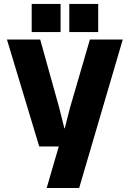

<svg xmlns="http://www.w3.org/2000/svg" viewBox="-20 -760 655 970"><path d="M15.1 -560.1H183.1L278.8 -216.8L305.2 -111.8H307.1L334 -216.8L434.1 -560.1H600.1L379.9 189.9H215.8L276.9 -20H178.2ZM140.1 -598.1V-740.2H286.1V-598.1ZM330.1 -598.1V-740.2H476.1V-598.1Z"/></svg>

Font: TASA Explorer
Style: Regular
Weight: 900
Designer: Weizhong Zhang
Foundry: Local Remote
Version: Version 1.000;Glyphs 3.1.2 (3151)